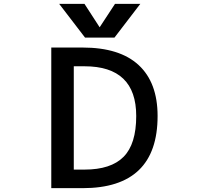

<svg xmlns="http://www.w3.org/2000/svg" viewBox="-20 -979 1040 1000"><path d="M689.5 -375Q689.5 -633.8 419.9 -633.8H364.3V-95.7H419.9Q557.6 -95.7 623.5 -162.1Q689.5 -228.5 689.5 -375ZM800.8 -375Q800.8 1 410.2 1H247.1V-731.4H410.2Q603.5 -731.4 702.1 -640.1Q800.8 -548.8 800.8 -375ZM499 -836.9 579.1 -959H710.9L576.2 -783.2H422.9L288.1 -959H419.9Z"/></svg>

Font: GenEi Gothic M SemiBold
Style: Regular
Weight: 500
Designer: o_tamon (Modified); [Source Han Sans]
Ryoko NISHIZUKA  (kana & ideographs); Paul D. Hunt (Latin, Greek & Cyrillic); Wenl
Version: Version 1.1a;Original Version 1.004